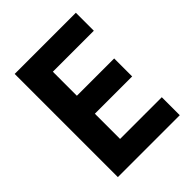

<svg xmlns="http://www.w3.org/2000/svg" viewBox="-199 -810 921 921"><g transform="rotate(-45 261.0 -350.0)"><path d="M60 -700H475V-578H197V-415H450V-293H197V-122H480V0H60Z"/></g></svg>

Font: PT Sans
Style: Bold
Weight: 700
Version: Version 2.003W OFL; ttfautohint (v1.6)